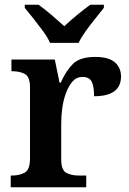

<svg xmlns="http://www.w3.org/2000/svg" viewBox="-20 -786 543 806"><path d="M25 0V-49H28Q62 -49 84 -61.5Q106 -74 106 -121V-419Q106 -463 85 -475Q64 -487 31 -487H28V-536H210L230 -439H235Q257 -489 286.5 -518Q316 -547 380 -547Q436 -547 462 -524.5Q488 -502 488 -465Q488 -382 375 -382Q375 -423 365 -443Q355 -463 326 -463Q301 -463 284.5 -444Q268 -425 257 -395.5Q246 -366 241.5 -332.5Q237 -299 237 -270V-116Q237 -72 258.5 -60.5Q280 -49 311 -49H342V0ZM190 -606Q180 -629 160.5 -655.5Q141 -682 120.5 -708Q100 -734 84 -753V-766H142Q166 -749 196.5 -723Q227 -697 250 -676Q272 -697 303.5 -723Q335 -749 359 -766H416V-753Q401 -734 380 -708Q359 -682 340 -655.5Q321 -629 310 -606Z"/></svg>

Font: Noto Serif Telugu SemiBold
Style: Regular
Weight: 600
Designer: Jelle Bosma - Monotype Design Team
Foundry: Monotype Imaging Inc.
Version: Version 2.005; ttfautohint (v1.8.4.7-5d5b)